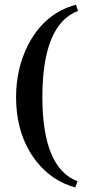

<svg xmlns="http://www.w3.org/2000/svg" viewBox="-20 -655 368 821"><path d="M304.7 -634.8Q167 -597.7 96.7 -456.1Q48.8 -357.4 48.8 -240.2Q48.8 -76.2 135.7 35.2Q202.1 119.1 301.8 146.5L311.5 120.1Q161.1 63.5 161.1 -242.2Q162.1 -550.8 313.5 -608.4Z"/></svg>

Font: Abhaya Libre
Style: Bold
Weight: 700
Designer: Pushpananda Ekanayake, Sol Matas, Pathum Egodawatta
Foundry: Mooniak
Version: Version 1.050 ; ttfautohint (v1.6)